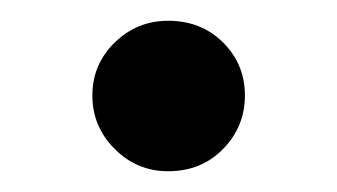

<svg xmlns="http://www.w3.org/2000/svg" viewBox="-20 -160 325 185"><path d="M142 5Q112 5 90.5 -16.5Q69 -38 69 -68Q69 -98 90.5 -119Q112 -140 142 -140Q174 -140 195 -119Q216 -98 216 -68Q216 -38 195 -16.5Q174 5 142 5Z"/></svg>

Font: TikTok Sans 24pt Medium
Style: Regular
Weight: 500
Version: Version 4.000